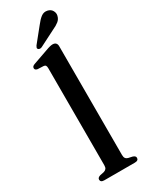

<svg xmlns="http://www.w3.org/2000/svg" viewBox="-233 -944 766 986"><g transform="rotate(-30 150.5 -451.0)"><path d="M209.5 -712.5V-67.5Q209.5 -54 214.5 -47.2Q219.5 -40.5 229 -38L252 -33Q260.5 -30.5 264.8 -26.5Q269 -22.5 269 -16Q269 -8.5 263.5 -4.2Q258 0 247 0H66Q55 0 49.5 -4.2Q44 -8.5 44 -16Q44 -22 48.2 -26.2Q52.5 -30.5 61 -33L85 -38Q94.5 -41 99.5 -47.5Q104.5 -54 104.5 -67V-642.5Q104.5 -653.5 101 -658.5Q97.5 -663.5 89 -664L54.5 -665.5Q46.5 -667 43 -670.5Q39.5 -674 39.5 -679.5Q39.5 -685.5 43.5 -689.8Q47.5 -694 58.5 -697.5L142.5 -727Q158.5 -733 168 -735.2Q177.5 -737.5 184 -737.5Q197 -737.5 203.2 -730.8Q209.5 -724 209.5 -712.5ZM177.5 -857Q195 -880 211.5 -892.5Q228 -905 248.5 -900.5Q267 -896.5 275.2 -882Q283.5 -867.5 280 -853Q276 -834.5 261.8 -823Q247.5 -811.5 225 -801.5L128.5 -752.5Q123 -750 117 -750.5Q111 -751 107.5 -755Q103.5 -759 105.5 -764.2Q107.5 -769.5 110.5 -774Z"/></g></svg>

Font: Fraunces 20pt
Style: Regular
Weight: 400
Version: Version 1.000;[b76b70a41]